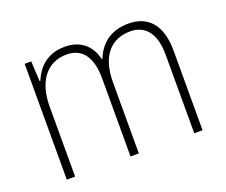

<svg xmlns="http://www.w3.org/2000/svg" viewBox="-94 -682 968 824"><g transform="rotate(-20 389.5 -269.5)"><path d="M559 -539C478 -539 428 -498 403 -435H400C385 -499 340 -539 268 -539C182 -539 141 -487 120 -437H117L112 -529H82V0H120V-319C120 -436 175 -505 264 -505C328 -505 373 -464 373 -356V0H411V-324C411 -445 467 -505 555 -505C618 -505 664 -462 664 -360V0H702V-363C702 -484 646 -539 559 -539Z"/></g></svg>

Font: Noto Sans SemiCondensed ExtraLight
Style: Regular
Weight: 200
Width: 4
Designer: Monotype Design Team
Foundry: Monotype Imaging Inc.
Version: Version 2.013